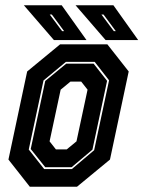

<svg xmlns="http://www.w3.org/2000/svg" viewBox="-20 -708 544 728"><path d="M93 0 12 -103 83 -437 208 -540H387L468 -437L397 -103L272 0ZM147.5 -67H252.5L337 -138.5L393.5 -403.5L339 -473.5H230L145 -403L89 -141ZM151.5 -74 96.5 -143 151.5 -401 231 -466.5H335L386 -401.5L330.5 -140.5L251.5 -74ZM192 -141.5H233L270 -172L312 -368L288 -398.5H247L210 -368L168 -172ZM504 -556H380.5L266.5 -688H410ZM419 -590 372.5 -653H364.5L411.5 -590ZM308 -556H184.5L70.5 -688H214ZM223 -590 176.5 -653H168.5L215.5 -590Z"/></svg>

Font: Tourney Condensed ExtraBold
Style: Italic
Weight: 800
Width: 3
Italic angle: -12°
Designer: Tyler Finck
Foundry: Etcetera Type Co
Version: Version 1.010; ttfautohint (v1.8.3)